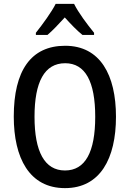

<svg xmlns="http://www.w3.org/2000/svg" viewBox="-20 -960 669 990"><path d="M362 -940H267C246 -898 200 -835 165 -791V-780H225C251 -802 282 -835 314 -870C346 -835 375 -804 405 -780H465V-791C430 -834 384 -895 362 -940ZM578 -358C578 -573 497 -724 316 -724C139 -724 51 -595 51 -359C51 -146 131 10 315 10C497 10 578 -143 578 -358ZM158 -358C158 -537 209 -634 316 -634C420 -634 471 -539 471 -358C471 -176 420 -81 315 -81C210 -81 158 -178 158 -358Z"/></svg>

Font: Noto Sans Thai Looped Condensed Medium
Style: Regular
Weight: 500
Width: 3
Designer: Sasikarn Vongin, Ben Mitchell
Foundry: The Fontpad Ltd
Version: Version 1.001